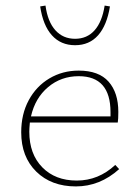

<svg xmlns="http://www.w3.org/2000/svg" viewBox="-20 -665 500 688"><path d="M124 -642 143 -645Q151 -587 178.5 -556.5Q206 -526 249 -526Q292 -526 319 -556.5Q346 -587 355 -645L374 -642Q363 -574 331.5 -538.5Q300 -503 249 -503Q198 -503 166 -538.5Q134 -574 124 -642ZM407 -59Q338 3 252 3Q164 3 110 -50Q56 -103 56 -191Q56 -256 83 -306Q110 -356 157 -384Q204 -412 262 -412Q334 -412 369 -372.5Q404 -333 404 -264Q404 -238 402 -226H87Q85 -204 85 -193Q85 -113 131.5 -65.5Q178 -18 255 -18Q333 -18 393 -74ZM91 -248H376V-263Q376 -392 262 -392Q199 -392 152.5 -353Q106 -314 91 -248Z"/></svg>

Font: Ysabeau Infant Extralight
Style: Regular
Weight: 200
Designer: Christian Thalmann (Catharsis Fonts)
Version: Version 0.003